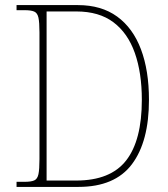

<svg xmlns="http://www.w3.org/2000/svg" viewBox="-20 -734 660 754"><path d="M45 0V-20H77Q102 -20 114.5 -25.5Q127 -31 131 -50Q135 -69 135 -109V-607Q135 -646 131 -664.5Q127 -683 114.5 -688.5Q102 -694 77 -694H45V-714H286Q378 -714 440 -669Q502 -624 533.5 -540.5Q565 -457 565 -342Q565 -178 498 -89Q431 0 288 0ZM279 -25Q414 -25 475.5 -104Q537 -183 537 -342Q537 -448 509.5 -526Q482 -604 425.5 -646.5Q369 -689 280 -689H163V-25Z"/></svg>

Font: Noto Serif Tamil SemiCondensed Thin
Style: Italic
Weight: 100
Width: 4
Italic angle: -12°
Designer: Indian Type Foundry, Tom Grace, and the Monotype Design Team
Foundry: Monotype Imaging Inc.
Version: Version 2.003; ttfautohint (v1.8.4.7-5d5b)